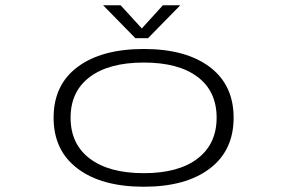

<svg xmlns="http://www.w3.org/2000/svg" viewBox="-20 -698 1090 729"><path d="M664.5 -678 542 -553H494L371.5 -678H438L518.5 -590L598.5 -678ZM526 11Q366 11 274.8 -57.8Q183.5 -126.5 183.5 -251Q183.5 -376 274.8 -444Q366 -512 526 -512Q685.5 -512 776.2 -443.8Q867 -375.5 867 -251Q867 -126.5 776.2 -57.8Q685.5 11 526 11ZM802.5 -251Q802.5 -351.5 730.2 -406Q658 -460.5 526 -460.5Q394 -460.5 321 -405.8Q248 -351 248 -251Q248 -151 321 -95.8Q394 -40.5 526 -40.5Q658 -40.5 730.2 -96Q802.5 -151.5 802.5 -251Z"/></svg>

Font: League Mono Extended UltraLight
Style: Regular
Weight: 200
Width: 9
Designer: Tyler Finck
Foundry: The League of Moveable Type / Tyler Finck
Version: Version 2.210